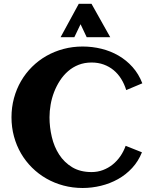

<svg xmlns="http://www.w3.org/2000/svg" viewBox="-20 -961 792 996"><path d="M718.3 -528.8 634.8 -493.7Q625 -525.4 608.6 -551.8Q592.3 -578.1 569.6 -596.9Q546.9 -615.7 518.1 -626.2Q489.3 -636.7 455.1 -636.7Q418.5 -636.7 387.9 -624.8Q357.4 -612.8 333.3 -591.8Q309.1 -570.8 291 -543Q272.9 -515.1 260.7 -483.6Q248.5 -452.1 242.7 -418.5Q236.8 -384.8 236.8 -352.5Q236.8 -301.3 248.8 -250.5Q260.7 -199.7 286.9 -159.2Q313 -118.7 354.5 -93.5Q396 -68.4 455.1 -68.4Q486.3 -68.4 514.2 -78.9Q542 -89.4 564.7 -107.7Q587.4 -126 604.5 -150.9Q621.6 -175.8 631.8 -204.6L716.3 -170.9Q697.8 -124.5 665.5 -89.6Q633.3 -54.7 592 -31.7Q550.8 -8.8 503.7 2.7Q456.5 14.2 408.7 14.2Q356.9 14.2 309.3 1.5Q261.7 -11.2 220.7 -34.7Q179.7 -58.1 146.2 -91.3Q112.8 -124.5 89.1 -165Q65.4 -205.6 52.5 -253.2Q39.6 -300.8 39.6 -352.5Q39.6 -404.3 52.5 -451.9Q65.4 -499.5 89.1 -540.3Q112.8 -581.1 146.2 -614.3Q179.7 -647.5 220.7 -670.9Q261.7 -694.3 309.3 -707Q356.9 -719.7 408.7 -719.7Q458.5 -719.7 506.1 -708Q553.7 -696.3 594.7 -672.6Q635.7 -648.9 667.7 -613Q699.7 -577.1 718.3 -528.8ZM551.8 -768.1H429.7L397.9 -835.4L365.7 -768.1H294.4L388.7 -941.4H454.6Z"/></svg>

Font: Aclonica
Style: Regular
Weight: 400
Version: Version 1.001